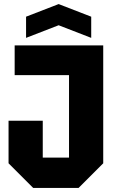

<svg xmlns="http://www.w3.org/2000/svg" viewBox="-20 -923 565 943"><path d="M22 -121V-330H190V-149H319V-554H52V-700H487V-121L366 0H143ZM108 -737V-841L268 -903L428 -841V-737L268 -799Z"/></svg>

Font: Tektur SemiCondensed
Style: Bold
Weight: 700
Width: 4
Designer: Adam Jagosz
Foundry: Adam Jagosz
Version: Version 1.005;gftools[0.9.30]